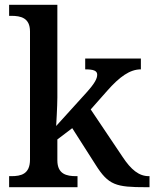

<svg xmlns="http://www.w3.org/2000/svg" viewBox="-20 -780 643 800"><path d="M18 0H303V-46H297C258 -46 219 -54 219 -112V-199L281 -246L378 -94C432 -8 463 0 589 0H603V-46H600C559 -46 526 -73 491 -126L358 -324L426 -401C478 -460 521 -491 567 -491V-536H335V-491C368 -491 385 -486 385 -469C385 -453 376 -434 340 -394L214 -255C214 -255 219 -338 219 -374V-760H18V-714H27C66 -714 105 -706 105 -649V-115C105 -54 67 -46 27 -46H18Z"/></svg>

Font: Noto Serif Oriya Medium
Style: Regular
Weight: 500
Designer: David Williams
Foundry: Google LLC, David Williams
Version: Version 1.051